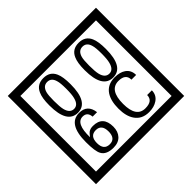

<svg xmlns="http://www.w3.org/2000/svg" viewBox="-230 -1243 1616 1616"><g transform="rotate(-45 577.5 -435.0)"><path d="M1103 90H53V-960H1103ZM1028 15V-885H128V15ZM497 -656Q497 -442 371 -442Q244 -442 244 -656Q244 -744 265 -789Q294 -855 371 -855Q448 -855 477 -789Q497 -745 497 -656ZM444 -656Q444 -723 435 -752Q420 -809 371 -809Q322 -809 306 -752Q298 -723 298 -656Q298 -587 306 -553Q322 -488 371 -488Q419 -488 435 -554Q444 -587 444 -656ZM917 -656Q917 -442 791 -442Q664 -442 664 -656Q664 -744 685 -789Q714 -855 791 -855Q868 -855 897 -789Q917 -745 917 -656ZM864 -656Q864 -723 855 -752Q840 -809 791 -809Q742 -809 726 -752Q718 -723 718 -656Q718 -587 726 -553Q742 -488 791 -488Q839 -488 855 -554Q864 -587 864 -656ZM499 -149Q499 -91 466.5 -56.5Q434 -22 375 -22Q291 -22 264 -73Q243 -111 243 -219Q243 -435 377 -435Q475 -435 488 -332H435Q430 -392 376 -392Q293 -392 297 -225Q318 -253 328 -260Q348 -275 381 -275Q499 -275 499 -149ZM442 -149Q442 -233 373 -233Q303 -233 303 -149Q303 -65 373 -65Q442 -65 442 -149ZM944 -136Q944 -80 898 -49Q858 -22 799 -22Q714 -22 672 -84Q636 -136 636 -226Q636 -317 671 -371Q713 -435 800 -435Q862 -435 899 -409Q942 -379 942 -321H886Q886 -391 801 -391Q692 -391 692 -226Q692 -67 799 -67Q888 -67 888 -136Z"/></g></svg>

Font: Unicode BMP Fallback SIL
Style: Regular
Weight: 400
Foundry: NRSI, SIL International
Version: Version 5.1 Based on Unicode 5.1